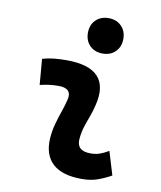

<svg xmlns="http://www.w3.org/2000/svg" viewBox="-85 -824 756 902"><g transform="rotate(10 293.0 -373.0)"><path d="M360.4 -587.4Q322.8 -587.4 299.3 -610.8Q275.9 -634.3 275.9 -671.9Q275.9 -709.5 299.3 -732.9Q322.8 -756.3 360.4 -756.3Q397.9 -756.3 421.4 -732.9Q444.8 -709.5 444.8 -671.9Q444.8 -634.3 421.4 -610.8Q397.9 -587.4 360.4 -587.4ZM471.7 -142.6 505.4 -31.2Q475.6 -14.2 442.4 -2.2Q409.2 9.8 366.2 9.8Q272.5 9.8 227.3 -31.7Q182.1 -73.2 187 -153.3Q189.5 -188 198.5 -221.2Q207.5 -254.4 218.5 -285.6Q229.5 -316.9 236.3 -345.2Q243.7 -373 230.5 -387.5Q217.3 -401.9 184.6 -401.9Q138.2 -401.9 95.2 -390.6L85 -513.7Q113.8 -522 142.6 -524.7Q171.4 -527.3 200.2 -527.3Q307.6 -527.3 350.3 -481.4Q393.1 -435.5 371.1 -345.2Q363.8 -313.5 353.3 -285.9Q342.8 -258.3 334.2 -231Q325.7 -203.6 323.2 -172.4Q319.3 -115.7 385.3 -115.7Q409.7 -115.7 428 -121.8Q446.3 -127.9 471.7 -142.6Z"/></g></svg>

Font: Cascadia Mono NF
Style: Italic
Weight: 400
Italic angle: -10°
Monospace: yes
Designer: Aaron Bell
Foundry: Saja Typeworks
Version: Version 2404.023